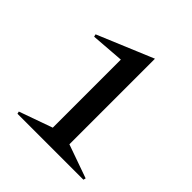

<svg xmlns="http://www.w3.org/2000/svg" viewBox="-128 -509 595 595"><g transform="rotate(45 170.0 -211.0)"><path d="M216.8 -46.9 327.1 -7.8 325.2 0H36.1L34.2 -7.8L144 -46.9V-345.2L35.2 -336.9L33.2 -345.2L216.8 -421.9Z"/></g></svg>

Font: Halibut Cnd
Style: Regular
Weight: 400
Width: 3
Designer: Matteo Maggi
Foundry: Collletttivo
Version: Version 3.080 | FøM Fix